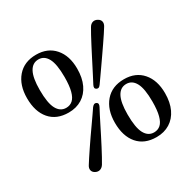

<svg xmlns="http://www.w3.org/2000/svg" viewBox="-160 -879 1063 1059"><g transform="rotate(-30 371.0 -349.5)"><path d="M197 -713Q270.5 -713 313 -664.2Q355.5 -615.5 355.5 -533Q355.5 -475 335.8 -433Q316 -391 279.8 -368.5Q243.5 -346 195 -346Q118 -346 76 -395Q34 -444 34 -529.5Q34 -612.5 77.2 -662.8Q120.5 -713 197 -713ZM272 -528Q272 -610 252 -647Q232 -684 195 -684Q157 -684 137.2 -647.2Q117.5 -610.5 117.5 -534Q117.5 -450 137.8 -412.8Q158 -375.5 195.5 -375.5Q220 -375.5 237 -390.5Q254 -405.5 263 -439.2Q272 -473 272 -528ZM418 -394Q411 -384.5 405 -382.2Q399 -380 391 -384Q384 -388 383.5 -395Q383 -402 388 -411.5Q396 -427 407.8 -449.5Q419.5 -472 433 -498.5Q446.5 -525 460.8 -552.8Q475 -580.5 488.8 -607Q502.5 -633.5 514.8 -656Q527 -678.5 536 -693.5Q545 -709 559.2 -713.5Q573.5 -718 589 -709Q604 -700.5 606.5 -687Q609 -673.5 599.5 -658.5Q591.5 -645 577.8 -624.5Q564 -604 547.2 -579.2Q530.5 -554.5 512.2 -528.5Q494 -502.5 476.5 -477.2Q459 -452 443.8 -430.5Q428.5 -409 418 -394ZM325.5 -305.5Q333 -314.5 339.2 -317Q345.5 -319.5 353 -315.5Q360.5 -311 360.8 -304Q361 -297 356 -287.5Q347.5 -272 336 -249.5Q324.5 -227 311.2 -200.5Q298 -174 283.8 -146Q269.5 -118 255.8 -91.5Q242 -65 229.8 -42.8Q217.5 -20.5 208.5 -5.5Q199 9.5 184.8 14Q170.5 18.5 155 10Q140.5 2 137.8 -11.8Q135 -25.5 145 -40.5Q153 -54 166.5 -74.2Q180 -94.5 196.8 -119.5Q213.5 -144.5 231.8 -170.8Q250 -197 267.8 -222.2Q285.5 -247.5 300.5 -269Q315.5 -290.5 325.5 -305.5ZM549 -353.5Q622.5 -353.5 665 -304.8Q707.5 -256 707.5 -173.5Q707.5 -115.5 687.8 -73.5Q668 -31.5 631.8 -9Q595.5 13.5 547 13.5Q470 13.5 428 -35.5Q386 -84.5 386 -170Q386 -253 429.2 -303.2Q472.5 -353.5 549 -353.5ZM624 -168.5Q624 -250.5 604 -287.5Q584 -324.5 547 -324.5Q509 -324.5 489.2 -287.8Q469.5 -251 469.5 -174.5Q469.5 -90.5 489.8 -53.2Q510 -16 547.5 -16Q572 -16 589 -31Q606 -46 615 -79.8Q624 -113.5 624 -168.5Z"/></g></svg>

Font: Fraunces 10pt
Style: Regular
Weight: 400
Version: Version 1.000;[b76b70a41]